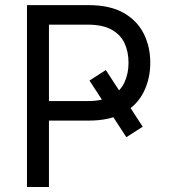

<svg xmlns="http://www.w3.org/2000/svg" viewBox="-20 -748 675 768"><path d="M403.3 -467.8 550.8 -241.2 485.4 -199.2 337.9 -425.8ZM87.9 0V-727.5H334Q419.4 -727.5 473.9 -696.8Q528.3 -666 554.7 -613.8Q581.1 -561.5 581.1 -497.1Q581.1 -433.1 554.9 -380.4Q528.8 -327.6 474.4 -296.6Q419.9 -265.6 335 -265.6H159.2V-343.8H332Q390.6 -343.8 426.3 -363.8Q461.9 -383.8 478 -418.7Q494.1 -453.6 494.1 -497.1Q494.1 -541 478 -575.4Q461.9 -609.9 426 -629.6Q390.1 -649.4 331.1 -649.4H175.8V0Z"/></svg>

Font: Inter V
Style: 
Weight: 400
Designer: Rasmus Andersson
Foundry: rsms
Version: Version 4.000;git-a3f224843